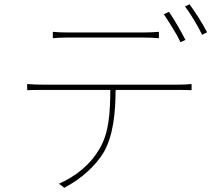

<svg xmlns="http://www.w3.org/2000/svg" viewBox="-20 -853 1040 905"><path d="M956 -701C936 -740 900 -797 873 -833L852 -822C881 -785 910 -734 933 -689L956 -701ZM854 -665C832 -709 800 -762 777 -797L752 -786C777 -749 812 -694 831 -654L854 -665ZM729 -703C707 -701 681 -700 659 -700H297C266 -700 254 -701 229 -703V-673C250 -675 267 -676 299 -676H655C678 -676 704 -675 729 -673V-703ZM470 -137C514 -216 524 -318 525 -429H822C843 -429 864 -429 883 -428V-457C861 -455 843 -454 822 -454H181C150 -454 133 -455 108 -457V-428C132 -429 146 -429 170 -429H500C499 -322 495 -228 448 -150C409 -82 342 -24 258 13L283 32C364 -10 432 -73 470 -137Z"/></svg>

Font: Glow Sans SC Normal Thin
Style: Regular
Weight: 100
Designer: Ryoko NISHIZUKA (kana, bopomofo & ideographs); Paul D. Hunt (Latin, Greek & Cyrillic); Sandoll Communications, Soo-young
Version: Version 0.93